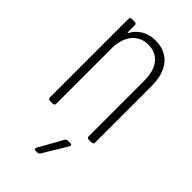

<svg xmlns="http://www.w3.org/2000/svg" viewBox="-221 -572 832 832"><g transform="rotate(45 195.0 -156.0)"><path d="M208 -509C162 -509 124 -489 102 -450C100 -446 97 -447 97 -451V-492C97 -498 93 -502 87 -502H68C62 -502 58 -498 58 -492V-10C58 -4 62 0 68 0H87C93 0 97 -4 97 -10V-366C104 -434 142 -474 198 -474C260 -474 296 -429 296 -352V-10C296 -4 300 0 306 0H325C331 0 335 -4 335 -10V-356C335 -452 289 -509 208 -509ZM178 197H189C194 197 198 194 201 190L268 79C272 72 269 67 261 67H245C240 67 236 70 233 74L171 185C167 192 170 197 178 197Z"/></g></svg>

Font: Barlow Condensed ExtraLight
Style: Regular
Weight: 275
Width: 3
Designer: Jeremy Tribby
Foundry: Tribby Type
Version: Version 1.422;hotconv 1.0.109;makeotfexe 2.5.65596